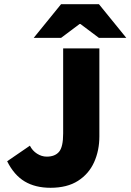

<svg xmlns="http://www.w3.org/2000/svg" viewBox="-20 -880 620 912"><path d="M220 12Q148 12 97.5 -18Q47 -48 14 -114L122 -188Q134 -164 156 -150Q178 -136 202 -136Q241 -136 260.5 -159Q280 -182 280 -246V-650H452V-232Q452 -165 427 -109.5Q402 -54 350.5 -21Q299 12 220 12ZM140 -700 270 -860H450L580 -700H450L362 -766H358L270 -700Z"/></svg>

Font: Mada Black
Style: Regular
Weight: 900
Designer: Khaled Hosny
Version: Version 1.5